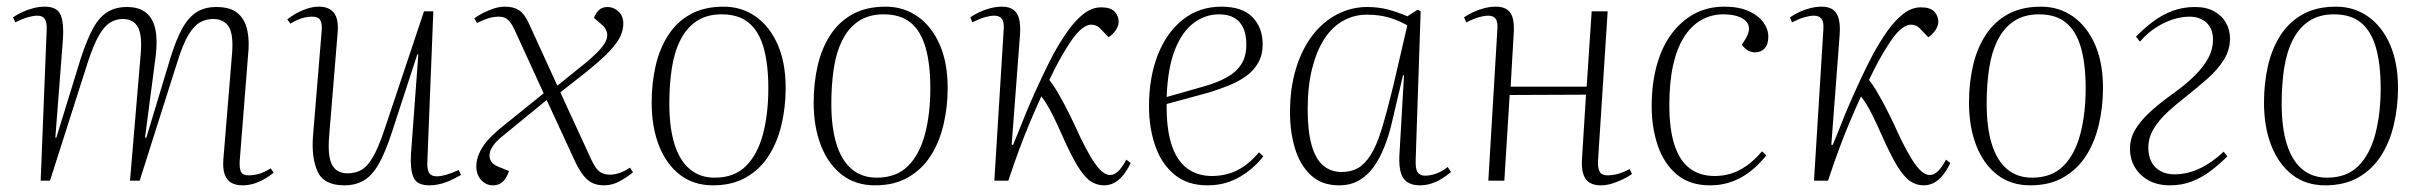

<svg xmlns="http://www.w3.org/2000/svg" viewBox="-20 -542 7261 576"><path d="M402 -379Q407 -437 393.5 -461Q380 -485 348 -485Q329 -485 311.5 -475Q294 -465 277.5 -437Q261 -409 243 -354L130 0H102L120 -452Q121 -475 114.5 -485Q108 -495 92 -495Q80 -495 64 -490.5Q48 -486 26 -475L19 -490Q32 -499 47.5 -506Q63 -513 80 -517.5Q97 -522 114 -522Q152 -522 162 -497Q172 -472 169 -427L146 -129H149L222 -366Q241 -424 259.5 -457.5Q278 -491 302.5 -506Q327 -521 361 -521Q397 -521 418 -504Q439 -487 446 -454.5Q453 -422 447 -373L415 -129H419L490 -364Q508 -423 527 -457Q546 -491 570.5 -506Q595 -521 629 -521Q671 -521 693 -502.5Q715 -484 722 -451Q729 -418 724 -374L699 -58Q698 -37 703 -26.5Q708 -16 726 -16Q743 -16 759 -21Q775 -26 792 -37L801 -24Q790 -15 775 -6Q760 3 743 8.5Q726 14 707 14Q687 14 673.5 6Q660 -2 654 -19Q648 -36 650 -63L676 -379Q681 -438 666.5 -461.5Q652 -485 619 -485Q599 -485 581 -475.5Q563 -466 546 -438.5Q529 -411 511 -353L399 0H370Z M842 -484Q853 -493 868 -501.5Q883 -510 901 -516Q919 -522 937 -522Q967 -522 981.5 -504Q996 -486 993 -445L967 -128Q963 -70 977 -46Q991 -22 1023 -22Q1045 -22 1063 -31.5Q1081 -41 1098 -69.5Q1115 -98 1134 -155L1252 -508H1280L1262 -56Q1261 -33 1267.5 -23Q1274 -13 1290 -13Q1302 -13 1318 -17.5Q1334 -22 1356 -32L1363 -17Q1353 -12 1342 -6Q1331 0 1318.5 4.5Q1306 9 1293.5 11.5Q1281 14 1268 14Q1230 14 1220 -11Q1210 -36 1213 -81L1235 -379H1232L1155 -143Q1136 -85 1116.5 -50.5Q1097 -16 1072 -1Q1047 14 1013 14Q952 14 933 -27Q914 -68 919 -134L945 -449Q947 -471 941 -481.5Q935 -492 917 -492Q901 -492 885 -487Q869 -482 851 -471Z M1652 -285 1739 -355Q1771 -382 1787 -402Q1803 -422 1801.5 -439.5Q1800 -457 1781 -472L1762 -488Q1766 -501 1776 -511Q1786 -521 1803 -521Q1821 -521 1835.5 -507.5Q1850 -494 1850 -471Q1850 -454 1842 -435Q1834 -416 1808.5 -388.5Q1783 -361 1730 -319L1661 -265L1754 -63Q1767 -35 1779.5 -26.5Q1792 -18 1810 -18Q1823 -18 1838 -23Q1853 -28 1870 -39L1879 -25Q1862 -11 1839.5 1.5Q1817 14 1792 14Q1774 14 1759.5 8Q1745 2 1732 -13.5Q1719 -29 1706 -56L1620 -242L1488 -134Q1464 -115 1454.5 -97Q1445 -79 1450.5 -64Q1456 -49 1477 -41L1507 -29Q1500 -8 1488.5 3Q1477 14 1459 14Q1438 14 1423.5 -2Q1409 -18 1409 -43Q1409 -71 1427.5 -100.5Q1446 -130 1493 -167L1611 -262L1524 -452Q1516 -470 1505.5 -481Q1495 -492 1477 -492Q1460 -492 1444.5 -487Q1429 -482 1411 -473L1403 -487Q1415 -496 1430 -503.5Q1445 -511 1461.5 -516.5Q1478 -522 1495 -522Q1521 -522 1537.5 -511Q1554 -500 1567 -471Z M2119 14Q2061 14 2020 -17.5Q1979 -49 1957 -105Q1935 -161 1935 -234Q1935 -293 1947 -345Q1959 -397 1985 -437Q2011 -477 2052 -499.5Q2093 -522 2151 -522Q2205 -522 2247 -492.5Q2289 -463 2313 -408.5Q2337 -354 2337 -278Q2337 -221 2324.5 -168Q2312 -115 2286 -74.5Q2260 -34 2218.5 -10Q2177 14 2119 14ZM2124 -9Q2183 -9 2218 -44Q2253 -79 2269 -140Q2285 -201 2285 -277Q2285 -349 2271 -398.5Q2257 -448 2226.5 -473.5Q2196 -499 2145 -499Q2101 -499 2070.5 -479Q2040 -459 2021.5 -422.5Q2003 -386 1995.5 -337.5Q1988 -289 1988 -231Q1988 -159 2003.5 -109.5Q2019 -60 2049.5 -34.5Q2080 -9 2124 -9Z M2605 14Q2547 14 2506 -17.5Q2465 -49 2443 -105Q2421 -161 2421 -234Q2421 -293 2433 -345Q2445 -397 2471 -437Q2497 -477 2538 -499.5Q2579 -522 2637 -522Q2691 -522 2733 -492.5Q2775 -463 2799 -408.5Q2823 -354 2823 -278Q2823 -221 2810.5 -168Q2798 -115 2772 -74.5Q2746 -34 2704.5 -10Q2663 14 2605 14ZM2610 -9Q2669 -9 2704 -44Q2739 -79 2755 -140Q2771 -201 2771 -277Q2771 -349 2757 -398.5Q2743 -448 2712.5 -473.5Q2682 -499 2631 -499Q2587 -499 2556.5 -479Q2526 -459 2507.5 -422.5Q2489 -386 2481.5 -337.5Q2474 -289 2474 -231Q2474 -159 2489.5 -109.5Q2505 -60 2535.5 -34.5Q2566 -9 2610 -9Z M3015 -108 3019 -107Q3033 -140 3046.5 -174.5Q3060 -209 3075.5 -244Q3091 -279 3107.5 -314Q3124 -349 3141 -381Q3162 -419 3184 -450Q3206 -481 3231 -500.5Q3256 -520 3284 -520Q3312 -520 3324 -507Q3336 -494 3336 -477Q3336 -465 3328 -452.5Q3320 -440 3306 -430L3284 -453Q3277 -461 3269.5 -464.5Q3262 -468 3253 -468Q3236 -467 3218.5 -450Q3201 -433 3181 -400Q3171 -385 3156.5 -358.5Q3142 -332 3128 -302Q3138 -290 3148.5 -272.5Q3159 -255 3172.5 -230Q3186 -205 3203 -169Q3223 -124 3239 -94.5Q3255 -65 3267.5 -48Q3280 -31 3290.5 -24Q3301 -17 3310 -17Q3323 -17 3334.5 -28Q3346 -39 3359 -63L3372 -53Q3362 -32 3350 -17Q3338 -2 3323.5 6Q3309 14 3292 14Q3270 14 3251.5 1.5Q3233 -11 3213 -43.5Q3193 -76 3166 -137Q3150 -173 3139 -195Q3128 -217 3119.5 -230.5Q3111 -244 3104 -253Q3085 -211 3069 -173Q3053 -135 3038 -94.5Q3023 -54 3005 0H2963L2991 -452Q2993 -476 2985.5 -485.5Q2978 -495 2963 -495Q2951 -495 2935 -490.5Q2919 -486 2897 -475L2891 -490Q2904 -499 2919 -506Q2934 -513 2951.5 -517.5Q2969 -522 2986 -522Q3008 -522 3020.5 -512.5Q3033 -503 3037.5 -484.5Q3042 -466 3040 -438Z M3644 -522Q3707 -522 3737.5 -490.5Q3768 -459 3768 -409Q3768 -378 3755 -354.5Q3742 -331 3719.5 -314.5Q3697 -298 3667.5 -286Q3638 -274 3605 -264L3480 -230Q3479 -158 3494 -110Q3509 -62 3540 -38Q3571 -14 3616 -14Q3641 -14 3664.5 -20.5Q3688 -27 3711 -42.5Q3734 -58 3757 -85L3770 -73Q3756 -55 3738.5 -39.5Q3721 -24 3700.5 -12Q3680 0 3656 7Q3632 14 3602 14Q3542 14 3503 -18.5Q3464 -51 3445.5 -105Q3427 -159 3427 -223Q3427 -310 3453.5 -377.5Q3480 -445 3529 -483.5Q3578 -522 3644 -522ZM3719 -408Q3719 -439 3709.5 -459Q3700 -479 3682 -489Q3664 -499 3637 -499Q3596 -499 3561 -473Q3526 -447 3504.5 -392Q3483 -337 3480 -251L3589 -282Q3632 -294 3660.5 -310Q3689 -326 3704 -349.5Q3719 -373 3719 -408Z M4227 -62Q4226 -35 4233 -25Q4240 -15 4255 -15Q4272 -15 4289.5 -21.5Q4307 -28 4323 -41L4333 -26Q4320 -15 4305.5 -6Q4291 3 4274.5 8.5Q4258 14 4239 14Q4216 14 4201.5 4Q4187 -6 4182 -25.5Q4177 -45 4178 -73L4192 -316H4189L4156 -176Q4147 -136 4133 -101Q4119 -66 4100.5 -40.5Q4082 -15 4056.5 -0.5Q4031 14 3997 14Q3945 14 3912.5 -16.5Q3880 -47 3865 -96.5Q3850 -146 3850 -205Q3850 -278 3868 -336.5Q3886 -395 3917.5 -436Q3949 -477 3991.5 -499Q4034 -521 4081 -521Q4116 -521 4145.5 -513Q4175 -505 4202 -493L4233 -513L4242 -508ZM4005 -26Q4032 -26 4052.5 -37Q4073 -48 4091 -75.5Q4109 -103 4124.5 -153Q4140 -203 4159 -281L4202 -466Q4171 -483 4143 -490.5Q4115 -498 4080 -498Q4043 -498 4010 -480Q3977 -462 3953.5 -426Q3930 -390 3916.5 -337Q3903 -284 3903 -214Q3903 -150 3914.5 -108Q3926 -66 3949 -46Q3972 -26 4005 -26Z M4738 -258 4509 -257 4493 0H4445L4472 -452Q4474 -476 4467 -485.5Q4460 -495 4445 -495Q4433 -495 4417 -490.5Q4401 -486 4379 -475L4372 -490Q4385 -499 4400.5 -506Q4416 -513 4433 -517.5Q4450 -522 4467 -522Q4490 -522 4502.5 -512.5Q4515 -503 4519 -484.5Q4523 -466 4521 -438Q4519 -405 4516.5 -363Q4514 -321 4512 -282H4740L4755 -508H4803L4774 -59Q4773 -38 4779 -27Q4785 -16 4802 -16Q4818 -16 4834.5 -20.5Q4851 -25 4869 -35L4876 -20Q4865 -12 4849.5 -4.5Q4834 3 4817 8.5Q4800 14 4782 14Q4750 14 4736.5 -6Q4723 -26 4726 -66Z M5153 -522Q5197 -522 5226.5 -508.5Q5256 -495 5270.5 -474.5Q5285 -454 5285 -432Q5285 -409 5274 -397Q5263 -385 5246 -385Q5232 -385 5222 -391.5Q5212 -398 5206 -408L5217 -426Q5230 -448 5226 -464Q5222 -480 5202 -489.5Q5182 -499 5150 -499Q5114 -499 5084 -482Q5054 -465 5032.5 -431.5Q5011 -398 4999.5 -347Q4988 -296 4988 -226Q4988 -156 5003 -108.5Q5018 -61 5048.5 -37.5Q5079 -14 5124 -14Q5149 -14 5172.5 -21Q5196 -28 5219.5 -44.5Q5243 -61 5266 -88L5279 -76Q5264 -57 5246 -40.5Q5228 -24 5207.5 -12Q5187 0 5163 7Q5139 14 5110 14Q5049 14 5010.5 -18.5Q4972 -51 4953.5 -105Q4935 -159 4935 -223Q4935 -290 4950 -345Q4965 -400 4994 -439.5Q5023 -479 5063 -500.5Q5103 -522 5153 -522Z M5474 -108 5478 -107Q5492 -140 5505.5 -174.5Q5519 -209 5534.5 -244Q5550 -279 5566.5 -314Q5583 -349 5600 -381Q5621 -419 5643 -450Q5665 -481 5690 -500.5Q5715 -520 5743 -520Q5771 -520 5783 -507Q5795 -494 5795 -477Q5795 -465 5787 -452.5Q5779 -440 5765 -430L5743 -453Q5736 -461 5728.5 -464.5Q5721 -468 5712 -468Q5695 -467 5677.5 -450Q5660 -433 5640 -400Q5630 -385 5615.5 -358.5Q5601 -332 5587 -302Q5597 -290 5607.5 -272.5Q5618 -255 5631.5 -230Q5645 -205 5662 -169Q5682 -124 5698 -94.5Q5714 -65 5726.5 -48Q5739 -31 5749.5 -24Q5760 -17 5769 -17Q5782 -17 5793.5 -28Q5805 -39 5818 -63L5831 -53Q5821 -32 5809 -17Q5797 -2 5782.5 6Q5768 14 5751 14Q5729 14 5710.5 1.5Q5692 -11 5672 -43.5Q5652 -76 5625 -137Q5609 -173 5598 -195Q5587 -217 5578.5 -230.5Q5570 -244 5563 -253Q5544 -211 5528 -173Q5512 -135 5497 -94.5Q5482 -54 5464 0H5422L5450 -452Q5452 -476 5444.5 -485.5Q5437 -495 5422 -495Q5410 -495 5394 -490.5Q5378 -486 5356 -475L5350 -490Q5363 -499 5378 -506Q5393 -513 5410.5 -517.5Q5428 -522 5445 -522Q5467 -522 5479.5 -512.5Q5492 -503 5496.5 -484.5Q5501 -466 5499 -438Z M6071 14Q6013 14 5972 -17.5Q5931 -49 5909 -105Q5887 -161 5887 -234Q5887 -293 5899 -345Q5911 -397 5937 -437Q5963 -477 6004 -499.5Q6045 -522 6103 -522Q6157 -522 6199 -492.5Q6241 -463 6265 -408.5Q6289 -354 6289 -278Q6289 -221 6276.5 -168Q6264 -115 6238 -74.5Q6212 -34 6170.5 -10Q6129 14 6071 14ZM6076 -9Q6135 -9 6170 -44Q6205 -79 6221 -140Q6237 -201 6237 -277Q6237 -349 6223 -398.5Q6209 -448 6178.5 -473.5Q6148 -499 6097 -499Q6053 -499 6022.5 -479Q5992 -459 5973.5 -422.5Q5955 -386 5947.5 -337.5Q5940 -289 5940 -231Q5940 -159 5955.5 -109.5Q5971 -60 6001.5 -34.5Q6032 -9 6076 -9Z M6388 -432Q6412 -457 6439.5 -477.5Q6467 -498 6498 -509.5Q6529 -521 6565 -521Q6599 -521 6622.5 -508Q6646 -495 6658 -473.5Q6670 -452 6670 -427Q6670 -392 6651.5 -362.5Q6633 -333 6603 -306.5Q6573 -280 6539 -253Q6509 -230 6483 -206Q6457 -182 6441 -155.5Q6425 -129 6425 -99Q6425 -75 6434 -57Q6443 -39 6461 -29Q6479 -19 6503 -19Q6542 -19 6579 -36.5Q6616 -54 6651 -87L6662 -73Q6639 -50 6613 -30Q6587 -10 6556.5 2Q6526 14 6490 14Q6453 14 6426.5 -0.5Q6400 -15 6385 -39.5Q6370 -64 6370 -96Q6370 -126 6385 -152Q6400 -178 6429 -205Q6458 -232 6503 -264Q6539 -290 6565 -316Q6591 -342 6605 -368Q6619 -394 6619 -423Q6619 -456 6599.5 -474Q6580 -492 6548 -492Q6524 -492 6498 -483.5Q6472 -475 6446.5 -458.5Q6421 -442 6400 -417Z M6956 14Q6898 14 6857 -17.5Q6816 -49 6794 -105Q6772 -161 6772 -234Q6772 -293 6784 -345Q6796 -397 6822 -437Q6848 -477 6889 -499.5Q6930 -522 6988 -522Q7042 -522 7084 -492.5Q7126 -463 7150 -408.5Q7174 -354 7174 -278Q7174 -221 7161.5 -168Q7149 -115 7123 -74.5Q7097 -34 7055.5 -10Q7014 14 6956 14ZM6961 -9Q7020 -9 7055 -44Q7090 -79 7106 -140Q7122 -201 7122 -277Q7122 -349 7108 -398.5Q7094 -448 7063.5 -473.5Q7033 -499 6982 -499Q6938 -499 6907.5 -479Q6877 -459 6858.5 -422.5Q6840 -386 6832.5 -337.5Q6825 -289 6825 -231Q6825 -159 6840.5 -109.5Q6856 -60 6886.5 -34.5Q6917 -9 6961 -9Z"/></svg>

Font: Literata 60pt ExtraLight
Style: Italic
Weight: 250
Italic angle: -2°
Designer: Latin by Veronika Burian and Jose Scaglione. Greek by Irene Vlachou. Cyrillic by Vera Evstafieva
Foundry: TypeTogether
Version: Version 3.103;gftools[0.9.29]